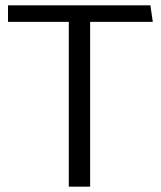

<svg xmlns="http://www.w3.org/2000/svg" viewBox="-20 -700 603 720"><path d="M10 -618H238V0H318V-618H553L544 -680H10Z"/></svg>

Font: Catamaran
Style: Regular
Weight: 400
Designer: Pria Ravichandran
Version: Version 1.000;PS 001.000;hotconv 1.0.70;makeotf.lib2.5.58329